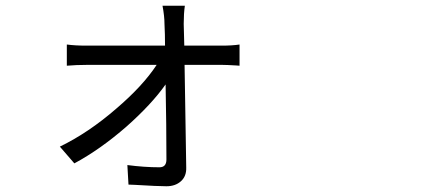

<svg xmlns="http://www.w3.org/2000/svg" viewBox="-20 -607 1540 672"><path d="M562.5 44.9Q533.2 44.9 452.1 40Q436.5 39.1 429.7 39.1L425.8 -29.3Q485.4 -21.5 538.1 -21.5Q562.5 -21.5 562.5 -48.8Q562.5 -164.1 559.6 -311.5Q510.7 -242.2 423.8 -165Q331.1 -84 240.2 -35.2L189.5 -93.8Q290 -142.6 386.7 -226.6Q479.5 -305.7 528.3 -379.9H283.2Q248 -379.9 213.9 -377V-451.2Q242.2 -447.3 282.2 -447.3H419.9H557.6Q557.6 -488.3 555.7 -523.4Q555.7 -549.8 548.8 -586.9H627Q623 -559.6 623 -523.4L625 -447.3H756.8Q793 -447.3 818.4 -451.2V-377Q814.5 -377 806.6 -377.9Q772.5 -379.9 758.8 -379.9H626Q627 -343.8 627.9 -263.7Q630.9 -81.1 631.8 -20.5Q632.8 9.8 613.3 27.3Q593.8 44.9 562.5 44.9Z"/></svg>

Font: Bpmf GenSeki Gothic R
Style: R
Weight: 400
Foundry: But Ko
Version: Version 1.320